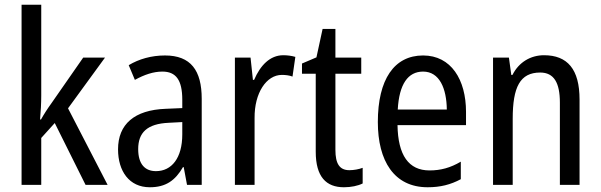

<svg xmlns="http://www.w3.org/2000/svg" viewBox="-20 -780 2534 810"><path d="M154 -377V-760H71V0H154V-198L211 -261L341 0H434L267 -323L423 -537H331L196 -343C182 -324 164 -296 153 -276H149C152 -308 154 -345 154 -377Z M676 -546C619 -546 566 -531 523 -505L549 -443C589 -465 627 -478 665 -478C722 -478 749 -443 749 -359V-324L679 -321C547 -316 478 -256 478 -150C478 -58 525 10 612 10C679 10 719 -18 752 -75H755L769 0H831V-363C831 -483 785 -546 676 -546ZM692 -262 749 -265V-213C749 -113 704 -58 638 -58C592 -58 563 -87 563 -151C563 -220 600 -258 692 -262Z M1175 -547C1119 -547 1078 -504 1052 -443H1047L1037 -537H971V0H1054V-282C1053 -388 1104 -464 1169 -464C1185 -464 1201 -462 1214 -457L1226 -540C1209 -545 1191 -547 1175 -547Z M1454 -62C1412 -62 1395 -90 1395 -148V-469H1504V-537H1395V-658H1341L1315 -538L1254 -512V-469H1312V-140C1312 -34 1356 10 1431 10C1461 10 1490 4 1510 -6V-72C1494 -66 1473 -62 1454 -62Z M1765 -546C1643 -546 1574 -445 1574 -265C1574 -102 1642 10 1784 10C1838 10 1881 -1 1924 -24V-98C1880 -72 1839 -61 1792 -61C1704 -61 1659 -125 1657 -252H1946V-308C1946 -444 1883 -546 1765 -546ZM1765 -478C1834 -478 1864 -407 1865 -318H1658C1664 -425 1701 -478 1765 -478Z M2275 -547C2219 -547 2169 -518 2142 -464H2137L2127 -537H2060V0H2143V-279C2143 -413 2174 -474 2259 -474C2317 -474 2342 -431 2342 -347V0H2425V-360C2425 -488 2374 -547 2275 -547Z"/></svg>

Font: Noto Sans Gurmukhi UI Condensed
Style: Regular
Weight: 400
Width: 3
Designer: Jelle Bosma - Monotype Design Team
Foundry: Monotype Imaging Inc.
Version: Version 2.004